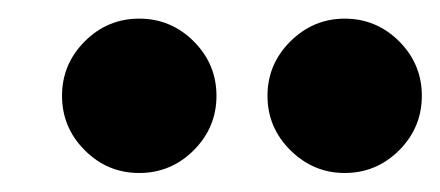

<svg xmlns="http://www.w3.org/2000/svg" viewBox="-20 -760 468 204"><path d="M185.8 -600.3Q161.6 -576.2 127.9 -576.2Q94.2 -576.2 70.1 -600.3Q45.9 -624.5 45.9 -658.2Q45.9 -691.9 70.1 -716.1Q94.2 -740.2 127.9 -740.2Q161.6 -740.2 185.8 -716.1Q210 -691.9 210 -658.2Q210 -624.5 185.8 -600.3ZM346.2 -576.2Q313 -576.2 288.6 -600.3Q264.2 -624.5 264.2 -658.2Q264.2 -691.9 288.6 -716.1Q313 -740.2 346.2 -740.2Q379.9 -740.2 404.1 -716.1Q428.2 -691.9 428.2 -658.2Q428.2 -624.5 404.1 -600.3Q379.9 -576.2 346.2 -576.2Z"/></svg>

Font: Orkney
Style: Bold
Weight: 700
Designer: Samuel Oakes and Alfredo Marco Pradil
Foundry: Alfredo Marco Pradil
Version: 1.0